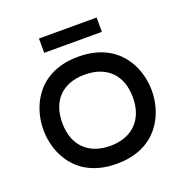

<svg xmlns="http://www.w3.org/2000/svg" viewBox="-123 -780 874 907"><g transform="rotate(-20 313.5 -327.0)"><path d="M313 14C515 14 586 -135 586 -255C586 -375 515 -524 313 -524C112 -524 41 -375 41 -255C41 -135 112 14 313 14ZM136 -255C136 -368 202 -434 313 -434C424 -434 491 -368 491 -255C491 -142 422 -76 313 -76C204 -76 136 -142 136 -255ZM169 -596H459V-668H169Z"/></g></svg>

Font: Hibana 45 SubMedium
Style: Regular
Weight: 500
Width: 6
Designer: pygmalion
Foundry: ybstudio
Version: Version 2021.007;FEAKit 1.0